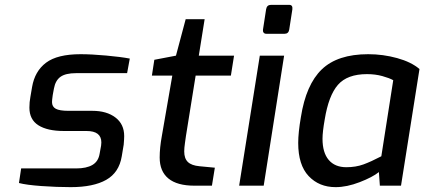

<svg xmlns="http://www.w3.org/2000/svg" viewBox="-20 -764 1746 790"><path d="M58 -11 67 -71H293Q336 -71 360.5 -85.5Q385 -100 390 -132L396 -165Q397 -171 397 -178Q397 -225 336 -225H243Q175 -225 138 -248.5Q101 -272 101 -321Q101 -344 105 -365L112 -406Q123 -471 169.5 -506Q216 -541 312 -541Q356 -541 416.5 -535.5Q477 -530 514 -523L503 -463H293Q250 -463 229 -448Q208 -433 202 -400L197 -373Q194 -352 194 -344Q194 -325 209.5 -316.5Q225 -308 262 -308H360Q419 -308 455 -280.5Q491 -253 491 -204Q491 -193 489 -169L481 -121Q470 -54 417 -24Q364 6 271 6Q213 6 150.5 1.5Q88 -3 58 -11Z M637 -116Q637 -156 646 -205L689 -453H605L615 -518L704 -535L744 -685H822L798 -535H943L930 -453H785L745 -204Q744 -196 741 -175.5Q738 -155 738 -141Q738 -112 753 -97.5Q768 -83 801 -80L864 -74L852 0H780Q709 0 673 -29.5Q637 -59 637 -116Z M1062 -642 1075 -726Q1078 -744 1095 -744H1170Q1185 -744 1183 -726L1170 -642Q1167 -625 1151 -625H1076Q1068 -625 1064.5 -630Q1061 -635 1062 -642ZM1049 -535H1149L1065 0H964Z M1207 -176Q1207 -218 1218 -282Q1239 -416 1304 -478.5Q1369 -541 1495 -541Q1556 -541 1614 -525Q1672 -509 1706 -480L1630 0H1543L1539 -56Q1513 -35 1460 -14.5Q1407 6 1361 6Q1293 6 1250 -39.5Q1207 -85 1207 -176ZM1549 -121 1598 -434Q1582 -443 1553 -451Q1524 -459 1490 -459Q1409 -459 1370.5 -415Q1332 -371 1316 -272Q1307 -221 1307 -193Q1307 -136 1332.5 -106Q1358 -76 1405 -76Q1444 -76 1475.5 -87.5Q1507 -99 1549 -121Z"/></svg>

Font: Exo Medium
Style: Italic
Weight: 500
Italic angle: -9°
Designer: Natanael Gama
Foundry: Natanael Gama
Version: Version 1.500; ttfautohint (v1.6)